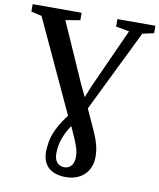

<svg xmlns="http://www.w3.org/2000/svg" viewBox="-116 -820 896 1079"><g transform="rotate(10 332.0 -280.5)"><path d="M333 182Q290 182 260.2 167.8Q230.5 153.5 215.2 126.5Q200 99.5 200 62Q200 36.5 205.2 3.8Q210.5 -29 231 -72.5Q251.5 -116 297.5 -174L348 -247L387.5 -345.5L542 -686.5L465.5 -700.5V-743H682.5V-700.5L617.5 -686.5L364.5 -170L326.5 -123.5Q295 -79 280.8 -44.8Q266.5 -10.5 262.5 15.2Q258.5 41 258.5 60Q258.5 93 274 111Q289.5 129 315 129Q339.5 129 355 111.8Q370.5 94.5 370.5 59.5Q370.5 34 362 6.8Q353.5 -20.5 331.5 -68.5L307 -122L291.5 -149.5L42.5 -686.5L-18 -700.5V-743H261.5V-700.5L178.5 -686.5L329 -345.5L382 -235L435.5 -117.5Q453.5 -79 462.8 -51.5Q472 -24 475.5 -2.2Q479 19.5 479 41.5Q479 85 460.2 116.5Q441.5 148 408.8 165Q376 182 333 182Z"/></g></svg>

Font: Merriweather 60pt SemiBold
Style: Regular
Weight: 600
Version: Version 2.100